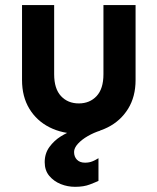

<svg xmlns="http://www.w3.org/2000/svg" viewBox="-20 -513 617 753"><path d="M289.1 11.7Q224.6 11.7 174.3 -13.7Q124 -39.1 95.2 -86.4Q66.4 -133.8 66.4 -199.2V-493.2H192.4V-221.7Q192.4 -165 219.2 -136.2Q246.1 -107.4 289.1 -107.4Q332 -107.4 358.9 -136.2Q385.7 -165 385.7 -221.7V-493.2H511.7V-199.2Q511.7 -133.8 482.4 -86.4Q453.1 -39.1 402.8 -13.7Q352.5 11.7 289.1 11.7ZM274.4 219.7Q245.1 219.7 218.3 209Q191.4 198.2 173.3 176.8Q155.3 155.3 155.3 123Q155.3 88.9 173.8 63.5Q192.4 38.1 218.3 22Q244.1 5.9 266.6 -1H374Q348.6 6.8 324.7 20.5Q300.8 34.2 285.6 50.8Q270.5 67.4 270.5 83Q270.5 101.6 281.7 113.3Q293 125 313.5 125Q330.1 125 342.8 119.6Q355.5 114.3 366.2 107.4V196.3Q356.4 201.2 332.5 210.4Q308.6 219.7 274.4 219.7Z"/></svg>

Font: Sen
Style: Bold
Weight: 700
Designer: Kosal Sen, Philatype
Foundry: Philatype
Version: Version 2.000;gftools[0.9.31]